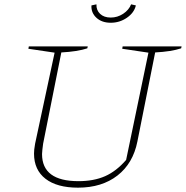

<svg xmlns="http://www.w3.org/2000/svg" viewBox="-20 -858 858 886"><path d="M340 8Q243 8 190 -33Q137 -74 137 -149Q137 -157 138 -168Q139 -179 142 -195L232 -615L111 -633L113 -644H385L383 -635Q338 -620 263 -616L179 -195Q177 -179 175.5 -167Q174 -155 174 -147Q174 -22 342 -22Q413 -22 465 -45Q517 -68 562 -120L665 -615L544 -633L546 -644H818L816 -635Q771 -620 696 -616L614 -205Q594 -104 522 -48Q450 8 340 8ZM491 -753Q450 -753 425 -776Q400 -799 402 -833L425 -838Q424 -811 442 -794Q460 -777 491 -777Q522 -777 548.5 -794.5Q575 -812 585 -838L607 -833Q599 -799 565.5 -776Q532 -753 491 -753Z"/></svg>

Font: Piazzolla Thin
Style: Italic
Weight: 100
Italic angle: -11.3°
Designer: Juan Pablo del Peral
Foundry: Huerta Tipografica
Version: Version 1.330